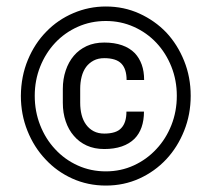

<svg xmlns="http://www.w3.org/2000/svg" viewBox="-20 -558 640 588"><path d="M420.9 -216.3H367.2Q367.2 -199.2 363.3 -186.8Q359.4 -174.3 351.6 -166Q343.8 -157.2 330.6 -153.1Q317.4 -148.9 299.3 -148.9Q280.8 -148.9 266.8 -156.2Q252.9 -163.6 243.7 -176.3Q234.4 -189 230 -206.1Q225.6 -223.1 225.6 -243.2V-286.1Q225.6 -305.7 230 -323Q234.4 -340.3 243.7 -353Q252.9 -365.2 266.8 -372.6Q280.8 -379.9 299.3 -379.9Q317.4 -379.9 330.6 -375.7Q343.8 -371.6 352.1 -362.8Q359.9 -354.5 363.8 -342Q367.7 -329.6 367.7 -313H421.4Q421.4 -339.4 414.1 -359.9Q406.7 -380.4 393.1 -395Q377.4 -411.1 353.8 -419.4Q330.1 -427.7 299.3 -427.7Q269 -427.7 245.6 -417Q222.2 -406.2 206.1 -387.2Q189.9 -368.2 181.2 -342Q172.4 -315.9 172.4 -285.6V-243.2Q172.4 -212.4 181.2 -186.5Q189.9 -160.6 206.1 -142.1Q222.2 -123 245.6 -112.3Q269 -101.6 299.3 -101.6Q329.6 -101.6 353 -109.6Q376.5 -117.7 392.1 -133.3Q406.2 -147.5 413.6 -168.5Q420.9 -189.5 420.9 -216.3ZM86.4 -264.6Q86.4 -312 103 -353.8Q119.6 -395.5 148.9 -426.8Q178.2 -458 218 -475.8Q257.8 -493.7 304.2 -493.7Q350.1 -493.7 389.9 -475.8Q429.7 -458 459 -426.8Q488.3 -395.5 504.9 -353.8Q521.5 -312 521.5 -264.6Q521.5 -216.8 504.9 -174.8Q488.3 -132.8 459 -101.6Q429.7 -69.8 389.9 -51.5Q350.1 -33.2 304.2 -33.2Q257.8 -33.2 218 -51.3Q178.2 -69.3 148.9 -101.1Q119.6 -132.3 103 -174.6Q86.4 -216.8 86.4 -264.6ZM43.9 -264.6Q43.9 -207.5 64 -157.5Q84 -107.4 119.1 -70.3Q153.8 -32.7 201.4 -11.2Q249 10.3 304.2 10.3Q359.4 10.3 406.7 -11.2Q454.1 -32.7 489.3 -70.3Q523.9 -107.4 543.9 -157.5Q564 -207.5 564 -264.6Q564 -321.8 543.9 -371.6Q523.9 -421.4 489.3 -458.5Q454.1 -495.1 406.7 -516.6Q359.4 -538.1 304.2 -538.1Q252 -538.1 204.6 -517.8Q157.2 -497.6 122.1 -461.4Q86.4 -425.3 65.4 -374.8Q44.4 -324.2 43.9 -264.6Z"/></svg>

Font: Roboto Mono
Style: Regular
Weight: 400
Monospace: yes
Designer: Google
Version: Version 3.000